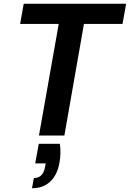

<svg xmlns="http://www.w3.org/2000/svg" viewBox="-20 -720 690 1020"><path d="M187 0 292 -593H87L106 -700H650L631 -593H426L322 0ZM150 280 160 226Q185 226 200 210.5Q215 195 220 163L223 148H167L186 44H298Q302 71 301 96Q300 121 296 144Q285 208 247.5 244Q210 280 150 280Z"/></svg>

Font: DM Sans
Style: Bold Italic
Weight: 700
Italic angle: -10°
Designer: Colophon Foundry, Jonny Pinhorn
Foundry: Colophon Foundry
Version: Version 4.004;gftools[0.9.30]